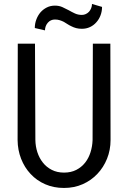

<svg xmlns="http://www.w3.org/2000/svg" viewBox="-20 -929 640 959"><path d="M531.2 -710.9H443.8L442.4 -229.5Q441.4 -197.8 432.1 -168.5Q422.9 -139.2 405.3 -116.7Q387.2 -93.8 360.8 -80.3Q334.5 -66.9 299.8 -66.9Q265.1 -66.9 238.5 -80.6Q211.9 -94.2 194.3 -116.7Q176.3 -139.2 166.7 -168.5Q157.2 -197.8 156.7 -229.5L154.8 -710.9H68.8L67.9 -229.5Q68.4 -179.7 85.4 -136Q102.5 -92.3 132.8 -60.1Q163.1 -27.3 205.6 -8.8Q248 9.8 299.8 9.8Q350.6 9.8 393.1 -9Q435.5 -27.8 466.3 -60.5Q497.1 -92.8 514.6 -136.2Q532.2 -179.7 532.2 -229.5ZM489.7 -894.5 439.5 -909.2Q439.5 -897.9 435.3 -887.9Q431.2 -877.9 424.8 -870.6Q418 -863.3 408.7 -858.9Q399.4 -854.5 389.2 -854.5Q370.1 -854.5 354.2 -861.8Q338.4 -869.1 323.2 -877.9Q307.6 -886.2 291.3 -893.6Q274.9 -900.9 254.4 -900.9Q231.9 -900.9 213.6 -891.6Q195.3 -882.3 182.1 -867.2Q168.9 -851.6 161.4 -831.3Q153.8 -811 153.8 -789.1L204.6 -777.3Q205.1 -799.8 219 -815.7Q232.9 -831.5 254.4 -831.5Q267.6 -831.5 278.3 -828.1Q289.1 -824.7 298.8 -819.8Q308.1 -814.5 317.4 -808.3Q326.7 -802.2 337.4 -797.4Q347.7 -792 360.4 -788.6Q373 -785.2 389.2 -785.2Q411.1 -785.2 429.7 -793.9Q448.2 -802.7 461.4 -817.9Q474.6 -832.5 482.2 -852.5Q489.7 -872.6 489.7 -894.5Z"/></svg>

Font: RobotoMono Nerd Font
Style: Regular
Weight: 400
Monospace: yes
Designer: Google
Version: Version 3.000;Nerd Fonts 3.2.1